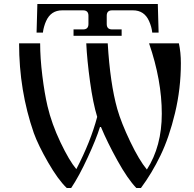

<svg xmlns="http://www.w3.org/2000/svg" viewBox="-20 -930 974 966"><path d="M164 -766 168 -910H774L778 -766H746Q743 -795 730 -824Q706 -878 649 -878H544Q517 -878 517 -851V-809Q517 -782 544 -782H592V-750H350V-782H398Q425 -782 425 -809V-851Q425 -878 398 -878H293Q236 -878 212 -824Q206 -811 202 -796.5Q198 -782 197 -774L196 -766ZM76 -712H182Q182 -638 193 -549Q204 -460 219 -396Q240 -307 284 -214.5Q328 -122 364 -79Q436 -217 469 -342Q448 -410 433 -519Q418 -628 414 -712H522Q534 -510 570 -382Q590 -312 635 -218Q680 -124 719 -77Q794 -194 794 -358Q794 -526 730 -712H880Q890 -666 890 -612Q890 -484 860.5 -361Q831 -238 787.5 -148Q744 -58 689 16H666Q622 -30 571 -122Q520 -214 488 -291H483Q464 -230 420.5 -136Q377 -42 338 16H316Q272 -26 222 -113Q172 -200 150 -261Q76 -474 76 -712Z"/></svg>

Font: Old Standard TT
Style: Regular
Weight: 400
Designer: Alexey Kryukov <alexios@thessalonica.org.ru>
Version: Version 2.2